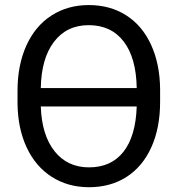

<svg xmlns="http://www.w3.org/2000/svg" viewBox="-20 -741 720 770"><path d="M622.1 -332.5Q622.1 -228.5 587.2 -150.9Q552.2 -73.2 487.8 -31.7Q423.3 9.8 336.9 9.8Q252.9 9.8 188 -31.5Q123 -72.8 87.2 -149.2Q51.3 -225.6 50.3 -326.2V-377.4Q50.3 -480 85.9 -558.6Q121.6 -637.2 186.8 -679Q252 -720.7 335.9 -720.7Q421.4 -720.7 485.8 -679.7Q550.3 -638.7 585.7 -561.8Q621.1 -484.9 622.1 -383.8ZM335.9 -640.1Q247.1 -640.1 196.3 -573Q145.5 -505.9 143.6 -387.7H528.3Q526.4 -508.8 476.1 -574.5Q425.8 -640.1 335.9 -640.1ZM336.9 -69.8Q425.8 -69.8 475.1 -132.3Q524.4 -194.8 528.3 -314H143.6Q147.5 -198.7 199 -134.3Q250.5 -69.8 336.9 -69.8Z"/></svg>

Font: APIMedia Roboto
Style: Regular
Weight: 400
Designer: Google
Version: Version 2.137; 2017